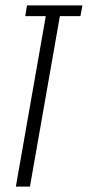

<svg xmlns="http://www.w3.org/2000/svg" viewBox="-20 -695 327 715"><path d="M39 0H91.5L203 -635H279.5L287 -675H80.5L74 -635H150.5Z"/></svg>

Font: Anybody ExtraCondensed Light
Style: Italic
Weight: 300
Width: 2
Italic angle: -10°
Version: Version 1.113;gftools[0.9.25]